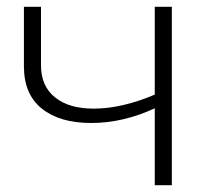

<svg xmlns="http://www.w3.org/2000/svg" viewBox="-20 -542 631 562"><path d="M483 -522V0H433V-225Q340 -182 247 -182Q155 -182 102.5 -224Q50 -266 50 -348V-522H100V-351Q100 -290 141 -257Q182 -224 254 -224Q336 -224 433 -265V-522Z"/></svg>

Font: Hilab Light
Style: Regular
Weight: 300
Designer: Cristianderson Lima
Foundry: Cristianderson
Version: Version 1.0